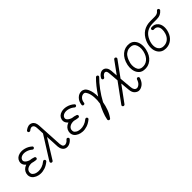

<svg xmlns="http://www.w3.org/2000/svg" viewBox="152 -1632 2825 2825"><g transform="rotate(-45 1564.0 -219.5)"><path d="M105 -4Q32 -37 30 -107Q30 -138 43.5 -164.5Q57 -191 82 -209Q92 -216 102.5 -221Q113 -226 124 -230Q117 -237 110.5 -243.5Q104 -250 99 -257Q74 -293 86 -336Q102 -394 167 -413Q217 -427 274 -412Q331 -397 375 -358Q383 -352 384 -342.5Q385 -333 378 -325Q371 -318 361.5 -317Q352 -316 344 -323Q309 -354 263.5 -366.5Q218 -379 181 -368Q167 -364 152.5 -353.5Q138 -343 131 -323Q125 -302 138 -284Q156 -257 207 -240Q245 -237 287 -222Q295 -219 299 -211Q303 -203 301 -194Q300 -186 292.5 -180.5Q285 -175 275 -176Q235 -180 198 -191Q144 -194 109 -170Q94 -159 85.5 -143.5Q77 -128 78 -108Q78 -82 94.5 -67.5Q111 -53 124 -47Q149 -36 184 -34.5Q219 -33 258 -46Q297 -59 334 -90Q342 -96 351.5 -95.5Q361 -95 368 -87Q374 -79 373.5 -69.5Q373 -60 365 -54Q318 -15 270 0.5Q222 16 179.5 13.5Q137 11 105 -4Z M405 10Q397 5 395 -4.5Q393 -14 398 -23L624 -382Q624 -382 623 -401Q622 -420 621 -448.5Q620 -477 618 -503Q615 -549 589 -562Q560 -577 519 -542Q511 -537 501 -538.5Q491 -540 485 -547Q479 -555 480.5 -564.5Q482 -574 489 -580Q555 -630 609 -605Q660 -582 665 -505L688 -95Q689 -82 695.5 -62Q702 -42 721 -36Q740 -29 763.5 -40Q787 -51 805 -74Q812 -82 821.5 -82.5Q831 -83 838 -76Q846 -70 847.5 -60.5Q849 -51 842 -43Q814 -9 777 5.5Q740 20 706 9Q678 0 660.5 -27Q643 -54 640 -92Q638 -145 635 -193.5Q632 -242 630.5 -272.5Q629 -303 629 -303L439 3Q434 11 424 13Q414 15 405 10Z M983 -4Q910 -37 908 -107Q908 -138 921.5 -164.5Q935 -191 960 -209Q970 -216 980.5 -221Q991 -226 1002 -230Q995 -237 988.5 -243.5Q982 -250 977 -257Q952 -293 964 -336Q980 -394 1045 -413Q1095 -427 1152 -412Q1209 -397 1253 -358Q1261 -352 1262 -342.5Q1263 -333 1256 -325Q1249 -318 1239.5 -317Q1230 -316 1222 -323Q1187 -354 1141.5 -366.5Q1096 -379 1059 -368Q1045 -364 1030.5 -353.5Q1016 -343 1009 -323Q1003 -302 1016 -284Q1034 -257 1085 -240Q1123 -237 1165 -222Q1173 -219 1177 -211Q1181 -203 1179 -194Q1178 -186 1170.5 -180.5Q1163 -175 1153 -176Q1113 -180 1076 -191Q1022 -194 987 -170Q972 -159 963.5 -143.5Q955 -128 956 -108Q956 -82 972.5 -67.5Q989 -53 1002 -47Q1027 -36 1062 -34.5Q1097 -33 1136 -46Q1175 -59 1212 -90Q1220 -96 1229.5 -95.5Q1239 -95 1246 -87Q1252 -79 1251.5 -69.5Q1251 -60 1243 -54Q1196 -15 1148 0.5Q1100 16 1057.5 13.5Q1015 11 983 -4Z M1450 168Q1433 159 1436 141Q1447 83 1471.5 22Q1496 -39 1527 -98Q1538 -166 1533 -228Q1528 -290 1508 -331Q1502 -345 1491.5 -358.5Q1481 -372 1464 -373Q1429 -375 1401.5 -347.5Q1374 -320 1369 -273Q1368 -263 1360.5 -257.5Q1353 -252 1342 -253Q1320 -256 1322 -279Q1330 -344 1371 -384Q1412 -424 1467 -421Q1485 -420 1509 -406Q1533 -392 1552 -351Q1581 -287 1581 -190Q1626 -260 1673 -318.5Q1720 -377 1760 -415Q1768 -422 1777.5 -422Q1787 -422 1794 -415Q1802 -408 1801.5 -398Q1801 -388 1793 -381Q1738 -328 1679 -248.5Q1620 -169 1573 -81Q1562 -16 1538.5 47Q1515 110 1478 160Q1474 167 1465.5 169Q1457 171 1450 168Z M2063 173Q2032 169 2003.5 141.5Q1975 114 1970 53Q1968 31 1964.5 -6Q1961 -43 1957 -86L1774 164Q1769 171 1759 173Q1749 175 1741 170Q1722 155 1736 136L1951 -158Q1947 -208 1943.5 -251.5Q1940 -295 1938 -317Q1935 -368 1907 -373Q1895 -376 1877.5 -366Q1860 -356 1843 -328Q1839 -320 1829 -317.5Q1819 -315 1811 -320Q1803 -325 1800.5 -334Q1798 -343 1803 -352Q1825 -391 1856.5 -409.5Q1888 -428 1919 -420Q1947 -413 1965 -387Q1983 -361 1986 -321Q1987 -305 1989 -277.5Q1991 -250 1994 -217L2135 -411Q2141 -419 2151 -420.5Q2161 -422 2168 -416Q2177 -410 2178.5 -400.5Q2180 -391 2174 -383L2000 -144Q2005 -87 2009.5 -34Q2014 19 2017 48Q2019 82 2033 102.5Q2047 123 2069 125Q2092 128 2119.5 106.5Q2147 85 2164 35Q2167 26 2176 21.5Q2185 17 2194 20Q2203 24 2207.5 32.5Q2212 41 2209 50Q2186 119 2143.5 148Q2101 177 2063 173Z M2333 11Q2276 5 2243 -42Q2220 -74 2213 -120Q2206 -166 2216 -215Q2239 -319 2303 -373.5Q2367 -428 2455 -417Q2512 -409 2543 -363Q2567 -329 2573.5 -281.5Q2580 -234 2568 -181Q2546 -82 2482 -30Q2418 22 2333 11ZM2340 -36Q2406 -28 2454.5 -68.5Q2503 -109 2522 -191Q2532 -234 2527 -272.5Q2522 -311 2505 -336Q2484 -365 2448 -370Q2399 -376 2365 -359.5Q2331 -343 2310.5 -314.5Q2290 -286 2279 -256Q2268 -226 2263 -205Q2255 -167 2260 -130.5Q2265 -94 2281 -70Q2302 -41 2340 -36Z M2789 15Q2706 15 2663 -50Q2636 -93 2636 -151.5Q2636 -210 2662 -271Q2735 -433 2913 -433H2994Q3027 -433 3047.5 -441.5Q3068 -450 3086 -472Q3092 -480 3101.5 -481.5Q3111 -483 3119 -476Q3127 -470 3128 -460Q3129 -450 3123 -442Q3098 -413 3068 -399Q3038 -385 2994 -385H2913Q2764 -385 2707 -252Q2685 -202 2684 -155Q2683 -108 2704 -76Q2732 -33 2789 -33Q2841 -33 2879 -62.5Q2917 -92 2934 -144Q2948 -188 2946 -225.5Q2944 -263 2926 -285Q2903 -314 2859 -309Q2849 -308 2841.5 -314Q2834 -320 2832 -330Q2831 -340 2837 -347.5Q2843 -355 2853 -356Q2922 -364 2962 -315Q2988 -284 2993 -234.5Q2998 -185 2979 -130Q2957 -63 2906.5 -24Q2856 15 2789 15Z"/></g></svg>

Font: Kurewa Gothic CJK TC Regular
Style: Regular
Weight: 400
Designer: Max Yao
Foundry: Max-Everyday
Version: Version 1.071; ttfautohint (v1.8.3)